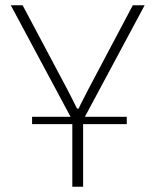

<svg xmlns="http://www.w3.org/2000/svg" viewBox="-20 -710 583 730"><path d="M462 -266V-238H102V-266ZM530 -690 292 -246H259L21 -690H66L237 -368Q246 -351 255 -333Q264 -315 273 -297H279Q287 -315 296.5 -332.5Q306 -350 314 -367L485 -690ZM296 -285V0H255V-285Z"/></svg>

Font: Exo 2 ExtraLight
Style: Regular
Weight: 250
Designer: Natanael Gama
Foundry: Natanael Gama
Version: Version 2.010